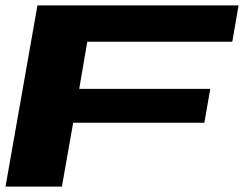

<svg xmlns="http://www.w3.org/2000/svg" viewBox="-32 -695 924 715"><path d="M-11.5 0H198.5L240.5 -238H729L751 -364H263L293 -539.5H833L856.5 -675H107.5Z"/></svg>

Font: Anybody ExtraExpanded
Style: Bold Italic
Weight: 700
Width: 8
Italic angle: -10°
Version: Version 1.113;gftools[0.9.25]